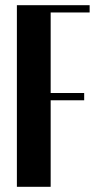

<svg xmlns="http://www.w3.org/2000/svg" viewBox="-20 -719 387 739"><path d="M175 -671V-361H304V-333H175V0H45V-699H325V-671Z"/></svg>

Font: Moniqa Black Heading
Style: Regular
Weight: 900
Designer: Rajesh Rajput
Foundry: Rajesh Rajput
Version: Version 1.000